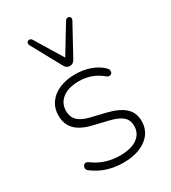

<svg xmlns="http://www.w3.org/2000/svg" viewBox="-186 -849 847 952"><g transform="rotate(-30 237.5 -373.0)"><path d="M236 8Q190 8 147 -5Q104 -18 63 -49Q58 -53 56.5 -59Q55 -65 56.5 -71Q58 -77 62.5 -81.5Q67 -86 73.5 -86Q80 -86 87 -81Q125 -53 163 -42Q201 -31 239 -31Q304 -31 338.5 -56Q373 -81 373 -124Q373 -158 350.5 -177.5Q328 -197 278 -209L195 -229Q132 -244 102.5 -275Q73 -306 73 -355Q73 -396 94.5 -427Q116 -458 155.5 -475Q195 -492 247 -492Q291 -492 331.5 -478Q372 -464 400 -436Q406 -430 407.5 -423.5Q409 -417 407 -411Q405 -405 400 -402Q395 -399 388.5 -399.5Q382 -400 375 -406Q347 -430 314 -441.5Q281 -453 246 -453Q185 -453 151 -426.5Q117 -400 117 -356Q117 -322 138 -301Q159 -280 205 -269L288 -249Q353 -233 385 -204Q417 -175 417 -126Q417 -65 368 -28.5Q319 8 236 8ZM246 -540Q237 -540 229.5 -544.5Q222 -549 216 -560L123 -730Q119 -738 121 -744Q123 -750 128.5 -752.5Q134 -755 140 -753.5Q146 -752 150 -746L246 -588L342 -746Q346 -752 352 -753.5Q358 -755 363.5 -752.5Q369 -750 371 -744Q373 -738 369 -730L276 -560Q270 -549 262.5 -544.5Q255 -540 246 -540Z"/></g></svg>

Font: Nunito ExtraLight ExtraLight
Style: Regular
Weight: 250
Version: Version 3.602